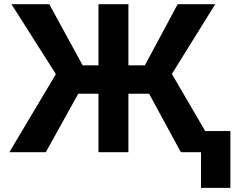

<svg xmlns="http://www.w3.org/2000/svg" viewBox="-20 -727 1120 917"><path d="M593.3 0H450.3V-707H593.3ZM246.9 -373 34.8 -707H215.3L374.7 -415H672L828.5 -707H1008.1L800.9 -373.8L1018.9 0H843.8L692.1 -279.3H353.7L198.7 0H24.6ZM1080.4 170.3H940V-100.9H1080.4Z"/></svg>

Font: Pretendard GOV Variable
Style: Regular
Weight: 400
Designer: Base glyphs from Inter by Rasmus Andersson; Hangul glyphs from Noto Sans CJK(Source Han Sans) by Jang Soo-young and Kang
Foundry: Kil Hyung-jin
Version: Version 1.307;Glyphs 3.2 (3192)